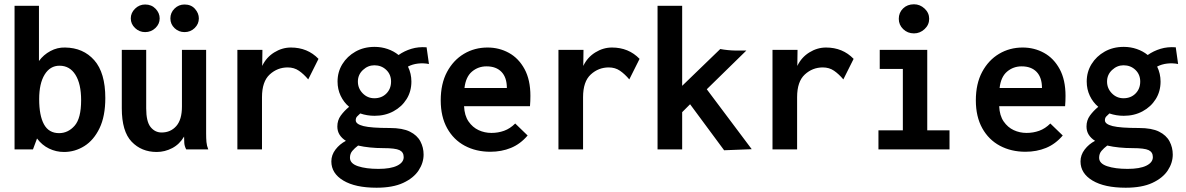

<svg xmlns="http://www.w3.org/2000/svg" viewBox="-20 -698 5540 897"><path d="M279 12Q242 12 209 -4Q176 -20 153 -51L134 0H48V-671H162V-413Q183 -442 215.5 -459.5Q248 -477 284 -476Q369 -475 420.5 -416.5Q472 -358 472 -240Q472 -155 445 -99Q418 -43 374 -15.5Q330 12 279 12ZM256 -76Q298 -76 328.5 -110.5Q359 -145 359 -230Q359 -306 332.5 -348.5Q306 -391 258 -391Q214 -391 188.5 -349.5Q163 -308 163 -235Q163 -158 185.5 -117Q208 -76 256 -76Z M712 12Q641 12 595 -36Q549 -84 549 -192V-465H663V-192Q663 -130 683.5 -104.5Q704 -79 735 -79Q777 -79 803.5 -109Q830 -139 830 -200V-465H943V-74Q943 -52 944.5 -34.5Q946 -17 953 0H850Q842 -15 841 -30Q840 -45 840 -60Q819 -24 784.5 -6Q750 12 712 12ZM658 -548Q631 -548 611 -567Q591 -586 591 -612Q591 -638 611 -657.5Q631 -677 658 -677Q688 -677 707 -657Q726 -637 726 -612Q726 -586 706 -567Q686 -548 658 -548ZM842 -548Q815 -548 795.5 -566.5Q776 -585 776 -612Q776 -639 795.5 -658Q815 -677 842 -677Q873 -677 891 -656.5Q909 -636 909 -612Q909 -586 889.5 -567Q870 -548 842 -548Z M1089 0V-465H1206L1205 -390Q1224 -430 1261 -453Q1298 -476 1339 -476Q1417 -476 1468 -423L1420 -327Q1399 -352 1376.5 -367.5Q1354 -383 1324 -383Q1276 -383 1240 -350Q1204 -317 1204 -244V0Z M1730 -157Q1695 -157 1663 -168Q1654 -160 1648 -153.5Q1642 -147 1642 -136Q1642 -118 1678 -109Q1714 -100 1801 -100Q1861 -100 1895 -83Q1929 -66 1944 -37.5Q1959 -9 1959 24Q1959 63 1935.5 98.5Q1912 134 1863.5 156.5Q1815 179 1739 179Q1640 179 1584 145.5Q1528 112 1528 56Q1528 26 1547.5 0.5Q1567 -25 1596 -40Q1577 -52 1566.5 -68.5Q1556 -85 1556 -107Q1556 -136 1572 -158Q1588 -180 1611 -199Q1586 -220 1571.5 -250.5Q1557 -281 1557 -317Q1557 -362 1579.5 -398.5Q1602 -435 1641 -457Q1680 -479 1730 -479Q1762 -479 1791 -469Q1820 -459 1842 -441Q1869 -460 1902 -470Q1935 -480 1973 -477L1984 -399Q1958 -404 1932.5 -401Q1907 -398 1886 -387Q1902 -354 1902 -317Q1902 -271 1879.5 -235Q1857 -199 1818 -178Q1779 -157 1730 -157ZM1729 -239Q1763 -239 1785 -261Q1807 -283 1807 -317Q1807 -350 1784.5 -371.5Q1762 -393 1729 -393Q1699 -393 1675.5 -371Q1652 -349 1652 -317Q1652 -285 1674.5 -262Q1697 -239 1729 -239ZM1615 39Q1615 66 1652.5 78.5Q1690 91 1748 91Q1805 91 1835.5 76Q1866 61 1866 36Q1866 13 1846.5 3.5Q1827 -6 1770 -6Q1739 -6 1709 -9Q1679 -12 1653 -18Q1637 -6 1626 7Q1615 20 1615 39Z M2271 11Q2204 11 2151.5 -17Q2099 -45 2069 -99Q2039 -153 2039 -229Q2039 -307 2068.5 -362Q2098 -417 2147.5 -446.5Q2197 -476 2258 -476Q2312 -476 2357.5 -451Q2403 -426 2430.5 -375.5Q2458 -325 2458 -250Q2458 -240 2457.5 -226Q2457 -212 2456 -202H2148Q2150 -158 2169 -130.5Q2188 -103 2216 -90Q2244 -77 2276 -77Q2307 -77 2335 -87Q2363 -97 2387 -121L2445 -65Q2411 -25 2367 -7Q2323 11 2271 11ZM2150 -287H2348Q2348 -336 2323 -362Q2298 -388 2253 -388Q2214 -388 2185 -363.5Q2156 -339 2150 -287Z M2589 0V-465H2706L2705 -390Q2724 -430 2761 -453Q2798 -476 2839 -476Q2917 -476 2968 -423L2920 -327Q2899 -352 2876.5 -367.5Q2854 -383 2824 -383Q2776 -383 2740 -350Q2704 -317 2704 -244V0Z M3363 4 3204 -211 3167 -174V0H3052V-671H3167V-297L3345 -469Q3360 -466 3380 -464Q3400 -462 3413 -462H3467L3282 -281L3492 -1Z M3589 0V-465H3706L3705 -390Q3724 -430 3761 -453Q3798 -476 3839 -476Q3917 -476 3968 -423L3920 -327Q3899 -352 3876.5 -367.5Q3854 -383 3824 -383Q3776 -383 3740 -350Q3704 -317 3704 -244V0Z M4084 0V-89H4198V-376H4090V-465H4312V-89H4416V0ZM4250 -542Q4220 -542 4199.5 -562Q4179 -582 4179 -610Q4179 -639 4199 -658.5Q4219 -678 4250 -678Q4278 -678 4299.5 -658Q4321 -638 4321 -610Q4321 -582 4299.5 -562Q4278 -542 4250 -542Z M4771 11Q4704 11 4651.5 -17Q4599 -45 4569 -99Q4539 -153 4539 -229Q4539 -307 4568.5 -362Q4598 -417 4647.5 -446.5Q4697 -476 4758 -476Q4812 -476 4857.5 -451Q4903 -426 4930.5 -375.5Q4958 -325 4958 -250Q4958 -240 4957.5 -226Q4957 -212 4956 -202H4648Q4650 -158 4669 -130.5Q4688 -103 4716 -90Q4744 -77 4776 -77Q4807 -77 4835 -87Q4863 -97 4887 -121L4945 -65Q4911 -25 4867 -7Q4823 11 4771 11ZM4650 -287H4848Q4848 -336 4823 -362Q4798 -388 4753 -388Q4714 -388 4685 -363.5Q4656 -339 4650 -287Z M5230 -157Q5195 -157 5163 -168Q5154 -160 5148 -153.5Q5142 -147 5142 -136Q5142 -118 5178 -109Q5214 -100 5301 -100Q5361 -100 5395 -83Q5429 -66 5444 -37.5Q5459 -9 5459 24Q5459 63 5435.5 98.5Q5412 134 5363.5 156.5Q5315 179 5239 179Q5140 179 5084 145.5Q5028 112 5028 56Q5028 26 5047.5 0.5Q5067 -25 5096 -40Q5077 -52 5066.5 -68.5Q5056 -85 5056 -107Q5056 -136 5072 -158Q5088 -180 5111 -199Q5086 -220 5071.5 -250.5Q5057 -281 5057 -317Q5057 -362 5079.5 -398.5Q5102 -435 5141 -457Q5180 -479 5230 -479Q5262 -479 5291 -469Q5320 -459 5342 -441Q5369 -460 5402 -470Q5435 -480 5473 -477L5484 -399Q5458 -404 5432.5 -401Q5407 -398 5386 -387Q5402 -354 5402 -317Q5402 -271 5379.5 -235Q5357 -199 5318 -178Q5279 -157 5230 -157ZM5229 -239Q5263 -239 5285 -261Q5307 -283 5307 -317Q5307 -350 5284.5 -371.5Q5262 -393 5229 -393Q5199 -393 5175.5 -371Q5152 -349 5152 -317Q5152 -285 5174.5 -262Q5197 -239 5229 -239ZM5115 39Q5115 66 5152.5 78.5Q5190 91 5248 91Q5305 91 5335.5 76Q5366 61 5366 36Q5366 13 5346.5 3.5Q5327 -6 5270 -6Q5239 -6 5209 -9Q5179 -12 5153 -18Q5137 -6 5126 7Q5115 20 5115 39Z"/></svg>

Font: Inconsolata
Style: Bold
Weight: 700
Monospace: yes
Designer: Raph Levien, Cyreal, Brenton Simpson
Foundry: Raph Levien, Cyreal, Google
Version: Version 3.100; ttfautohint (v1.8.4.7-5d5b)